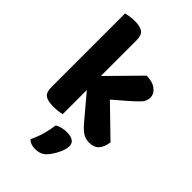

<svg xmlns="http://www.w3.org/2000/svg" viewBox="-270 -747 1083 1083"><g transform="rotate(45 271.0 -205.5)"><path d="M341 -247 514 -79Q509 -37 488.5 -14.5Q468 8 430 8Q401 8 379 -6Q357 -20 330 -52L211 -193V-1Q201 2 183 4.5Q165 7 143 7Q98 7 78 -7.5Q58 -22 58 -64V-651Q69 -654 87 -657Q105 -660 127 -660Q172 -660 191.5 -645Q211 -630 211 -588V-305L392 -489Q439 -489 467 -468Q495 -447 495 -416Q495 -389 476.5 -368.5Q458 -348 419 -314ZM240 249Q204 249 182 228Q202 187 212.5 148.5Q223 110 228 72Q242 64 261 59Q280 54 300 54Q329 54 347.5 65Q366 76 366 102Q366 114 361 130Q356 146 348 162.5Q340 179 330 194Q320 209 311 219Q296 236 278 242.5Q260 249 240 249Z"/></g></svg>

Font: Baloo 2 Latin
Style: Bold
Weight: 400
Designer: Sarang Kulkarni and Ek Type
Foundry: Ek Type
Version: Version 1.001